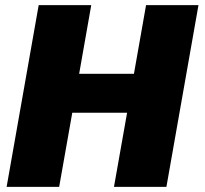

<svg xmlns="http://www.w3.org/2000/svg" viewBox="-20 -731 801 751"><path d="M5.9 0H211.4L262.7 -290H477.1L425.8 0H630.9L756.3 -710.9H551.3L503.9 -442.4H289.6L336.9 -710.9H131.3Z"/></svg>

Font: Roboto Flex
Style: wght 1000 wdth 100 opsz 14.0 GRAD 0.00 slnt -10.00 XTRA 468 XOPQ 96 YOPQ 79 YTLC 514 YTUC 712 YTAS 750 YTDE -203.00 YTFI 738
Weight: 1000
Italic angle: -10°
Designer: Berlow after Robertson
Foundry: Google
Version: Version 3.100